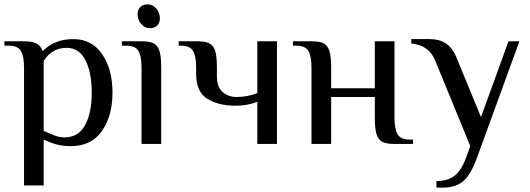

<svg xmlns="http://www.w3.org/2000/svg" viewBox="-23 -659 2427 879"><path d="M87 -350Q87 -401 73 -425.5Q59 -450 17 -450H-3V-470H87Q125 -470 144.5 -459.5Q164 -449 172 -425Q227 -480 312 -480Q398 -480 445 -410.5Q492 -341 492 -235Q492 -128 443.5 -59Q395 10 302 10Q264 10 235 2Q206 -6 177 -20V190H87ZM397 -235Q397 -327 368 -383.5Q339 -440 282 -440Q215 -440 177 -380V-60Q207 -46 229 -38Q251 -30 272 -30Q336 -30 366.5 -86Q397 -142 397 -235Z M607 -594Q607 -615 619.5 -627Q632 -639 653 -639Q676 -639 692.5 -620Q709 -601 709 -575Q709 -554 696.5 -542Q684 -530 663 -530Q640 -530 623.5 -549Q607 -568 607 -594ZM625 -350Q625 -401 611 -425.5Q597 -450 555 -450H535V-470H625Q662 -470 680.5 -460.5Q699 -451 707 -426Q715 -401 715 -350V0H625Z M1155 -193Q1110 -175 1055 -175Q978 -175 926.5 -206.5Q875 -238 875 -320V-350Q875 -401 861 -425.5Q847 -450 805 -450H795V-470H880Q917 -470 935.5 -460.5Q954 -451 962 -426Q970 -401 970 -350V-310Q970 -261 996 -238Q1022 -215 1060 -215Q1110 -215 1155 -233V-470H1245V0H1155Z M1403 -350Q1403 -401 1389 -425.5Q1375 -450 1333 -450H1318V-470H1403Q1440 -470 1458.5 -460.5Q1477 -451 1485 -426Q1493 -401 1493 -350V-255H1693V-470H1783V-120Q1783 -69 1797 -44.5Q1811 -20 1853 -20H1868V0H1783Q1746 0 1727.5 -9.5Q1709 -19 1701 -44Q1693 -69 1693 -120V-215H1493V0H1403Z M1975 170Q2024 170 2055.5 147.5Q2087 125 2110 65L2130 10L1970 -380Q1942 -452 1860 -460V-480H1945Q2032 -480 2065 -400L2179 -123L2305 -470H2355L2160 65Q2131 144 2096 172Q2061 200 2005 200H1975Z"/></svg>

Font: El Messiri
Style: Regular
Weight: 400
Designer: Mohamed Gaber
Foundry: Kief Type Foundry
Version: Version 2.006